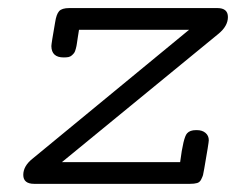

<svg xmlns="http://www.w3.org/2000/svg" viewBox="-20 -451 579 471"><path d="M60.1 -62 443.8 -377.9H173.8Q172.9 -371.1 170.9 -359.6Q168.9 -348.1 168.5 -343.5Q168 -338.9 166 -331.5Q164.1 -324.2 162.1 -321.5Q160.2 -318.8 156.5 -315.4Q152.8 -312 147.9 -311Q143.1 -310.1 136.2 -310.1Q106.4 -310.1 106 -337.9Q106 -343.8 115.2 -396Q118.2 -416 125 -423.6Q131.8 -431.2 149.9 -431.2H513.2Q539.1 -431.2 539.1 -409.2Q539.1 -387.2 516.1 -368.2L131.8 -53.2H421.9Q429.7 -114.3 439 -124Q445.8 -131.8 460.9 -131.8H462.9Q476.1 -131.8 484.1 -125Q492.2 -118.2 492.2 -106.9Q492.2 -101.1 481 -37.1Q479 -24.9 478 -21.5Q477.1 -18.1 473.6 -11Q470.2 -3.9 463.6 -2Q457 0 445.8 0H64Q37.1 0 37.1 -22Q37.1 -43.9 60.1 -62Z"/></svg>

Font: CMU Typewriter Text
Style: LightOblique
Weight: 200
Italic angle: -9.46001°
Version: Version 0.7.0